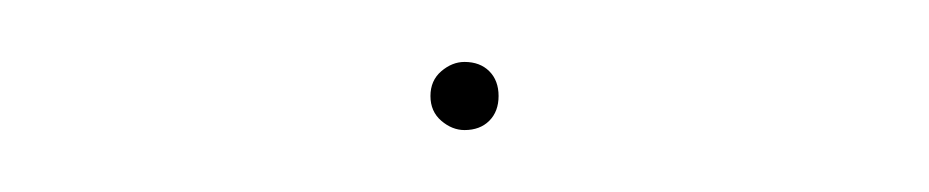

<svg xmlns="http://www.w3.org/2000/svg" viewBox="-20 -32 300 62"><path d="M119 -1Q119 4 122.5 7Q126 10 130 10Q135 10 138 7Q141 4 141 -1Q141 -6 138 -9Q135 -12 130 -12Q126 -12 122.5 -9Q119 -6 119 -1Z"/></svg>

Font: Jost Thin
Style: Regular
Weight: 250
Version: Version 3.710